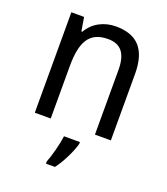

<svg xmlns="http://www.w3.org/2000/svg" viewBox="-140 -644 839 963"><g transform="rotate(20 279.5 -162.5)"><path d="M313 -546C252 -546 194 -518 163 -463H158L146 -536H78V0H163V-278C163 -408 197 -473 298 -473C368 -473 399 -430 399 -345V0H484V-355C484 -487 426 -546 313 -546ZM341 70V61H256C251 103 232 175 218 209V221H266C298 179 331 111 341 70Z"/></g></svg>

Font: Noto Sans Georgian SemiCondensed
Style: Regular
Weight: 400
Width: 4
Designer: Monotype Design Team, Akaki Razmadze
Foundry: Google LLC
Version: Version 2.005